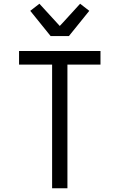

<svg xmlns="http://www.w3.org/2000/svg" viewBox="-20 -1008 640 1028"><path d="M259 0V-662H82V-735H518V-662H341V0ZM251 -815 142 -950 191 -988 300 -869 316 -886 409 -988 458 -950 349 -815Z"/></svg>

Font: Iosevka Extended
Style: Regular
Weight: 400
Width: 7
Monospace: yes
Designer: Belleve Invis
Foundry: Belleve Invis
Version: Version 32.5.0; ttfautohint (v1.8.4)